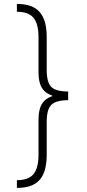

<svg xmlns="http://www.w3.org/2000/svg" viewBox="-20 -792 428 949"><path d="M316.9 -310.1Q273.9 -310.1 245.6 -317.6Q217.3 -325.2 200.9 -340.6Q184.6 -356 177.5 -379.4Q170.4 -402.8 170.4 -435.5V-607.4Q170.4 -673.8 145.8 -703.9Q121.1 -733.9 63.5 -733.9V-772.5Q103 -772.5 130.9 -762.5Q158.7 -752.4 176.5 -731.9Q194.3 -711.4 202.6 -680.4Q210.9 -649.4 210.9 -607.4V-445.3Q210.9 -385.3 233.4 -362.5Q255.9 -339.8 316.9 -339.8ZM63.5 136.7V98.6Q121.1 98.6 145.8 68.4Q170.4 38.1 170.4 -28.3V-199.7Q170.4 -232.4 177.5 -256.1Q184.6 -279.8 200.9 -295.4Q217.3 -311 245.6 -318.6Q273.9 -326.2 316.9 -326.2V-296.9Q255.9 -296.4 233.4 -273.4Q210.9 -250.5 210.9 -190.4V-28.3Q210.9 13.7 202.6 44.9Q194.3 76.2 176.5 96.4Q158.7 116.7 130.9 126.7Q103 136.7 63.5 136.7ZM316.9 -296.9 237.8 -296.4V-339.8H316.9Z"/></svg>

Font: Inter Tight ExtraLight
Style: Regular
Weight: 250
Designer: Rasmus Andersson
Foundry: rsms
Version: Version 3.004